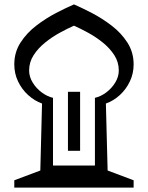

<svg xmlns="http://www.w3.org/2000/svg" viewBox="-20 -852 672 872"><path d="M44.9 0V-33.2L163.1 -77.6L170.9 -381.8Q136.7 -394 107.9 -420.2Q79.1 -446.3 62 -482.2Q44.9 -518.1 44.9 -559.6Q44.9 -614.7 73.2 -658.7Q101.6 -702.6 145 -735.8Q188.5 -769 234.6 -793Q280.8 -816.9 315.9 -832Q351.1 -816.9 397.2 -793Q443.4 -769 486.8 -735.8Q530.3 -702.6 558.6 -658.7Q586.9 -614.7 586.9 -559.6Q586.9 -518.1 569.8 -482.2Q552.7 -446.3 524.2 -420.2Q495.6 -394 460.9 -381.8L468.8 -77.6L586.9 -33.2V0ZM411.1 -100.1V-407.7Q437.5 -413.6 462.4 -432.1Q487.3 -450.7 503.4 -477.1Q519.5 -503.4 519.5 -531.7Q519.5 -569.8 499.3 -601.3Q479 -632.8 447.3 -658.4Q415.5 -684.1 380.6 -703.1Q345.7 -722.2 315.9 -735.4Q286.1 -722.2 251.2 -703.1Q216.3 -684.1 184.6 -658.4Q152.8 -632.8 132.6 -601.3Q112.3 -569.8 112.3 -531.7Q112.3 -503.4 128.4 -477.1Q144.5 -450.7 169.7 -432.1Q194.8 -413.6 220.7 -407.7V-100.1ZM288.6 -435.1H343.8V-167H288.6Z"/></svg>

Font: Pinar DS4 ExtraBold
Style: Regular
Weight: 800
Designer: Amin Abedi
Version: Version 3.000